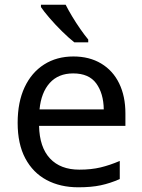

<svg xmlns="http://www.w3.org/2000/svg" viewBox="-20 -786 604 816"><path d="M292 -546Q360 -546 410 -516Q460 -486 486.5 -431.5Q513 -377 513 -304V-251H146Q148 -160 192.5 -112.5Q237 -65 317 -65Q368 -65 407.5 -74.5Q447 -84 489 -102V-25Q448 -7 408 1.5Q368 10 313 10Q236 10 178 -21Q120 -52 87.5 -113Q55 -174 55 -264Q55 -352 84.5 -415Q114 -478 167.5 -512Q221 -546 292 -546ZM291 -474Q228 -474 191.5 -433.5Q155 -393 148 -321H421Q420 -389 389 -431.5Q358 -474 291 -474ZM259 -766Q270 -744 286.5 -716.5Q303 -689 321.5 -662.5Q340 -636 355 -618V-606H296Q273 -624 244 -652.5Q215 -681 190.5 -709.5Q166 -738 154 -756V-766Z"/></svg>

Font: BC Sans
Style: Regular
Weight: 400
Designer: Monotype Design Team
Province of B.C.
Foundry: Monotype Imaging Inc.
Version: Version 2.000;GOOG;noto-source:20170915:90ef993387c0